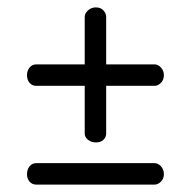

<svg xmlns="http://www.w3.org/2000/svg" viewBox="-20 -556 516 519"><path d="M239 -171Q227 -171 218 -178Q209 -185 209 -195V-324H78Q67 -324 60 -332Q53 -340 53 -353Q53 -365 60 -373.5Q67 -382 78 -382H209V-510Q209 -520 218 -528Q227 -536 239 -536Q252 -536 259.5 -528Q267 -520 267 -510V-382H398Q407 -382 415 -373.5Q423 -365 423 -353Q423 -340 415 -332Q407 -324 398 -324H267V-195Q267 -185 259.5 -178Q252 -171 239 -171ZM78 -57Q67 -57 60 -65Q53 -73 53 -85Q53 -98 60 -106.5Q67 -115 78 -115H398Q407 -115 415 -106.5Q423 -98 423 -85Q423 -73 415 -65Q407 -57 398 -57Z"/></svg>

Font: Dosis ExtraLight
Style: Regular
Weight: 400
Version: Version 3.001; ttfautohint (v1.8.2)